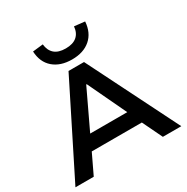

<svg xmlns="http://www.w3.org/2000/svg" viewBox="-208 -1124 1262 1299"><g transform="rotate(-30 423.5 -474.0)"><path d="M10 0 363 -705H484L837 0H693L598 -197L660 -155H186L247 -197L153 0ZM421 -566 263 -233 232 -265H613L583 -233L425 -566ZM424 -760Q334 -760 279.5 -807Q225 -854 221 -939L302 -948Q307 -899 337 -872.5Q367 -846 424 -846Q481 -846 511.5 -872.5Q542 -899 546 -948L628 -939Q622 -854 568 -807Q514 -760 424 -760Z"/></g></svg>

Font: Nunito Sans 10pt SemiExpanded
Style: Bold
Weight: 700
Width: 6
Designer: Vernon Adams
Foundry: Vernon Adams
Version: Version 3.101;gftools[0.9.27]